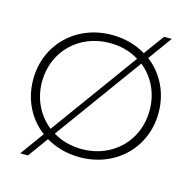

<svg xmlns="http://www.w3.org/2000/svg" viewBox="-119 -889 1076 1077"><g transform="rotate(15 419.0 -350.0)"><path d="M747 -770C747 -770 647 -632 647 -632C731 -568 783 -468 783 -350C783 -146 627 5 419 5C345 5 278 -14 222 -47C222 -47 137 70 137 70C137 70 92 70 92 70C92 70 192 -68 192 -68C107 -131 55 -232 55 -350C55 -553 210 -705 419 -705C493 -705 560 -686 616 -652C616 -652 702 -770 702 -770C702 -770 747 -770 747 -770ZM106 -350C106 -249 150 -163 221 -107C221 -107 588 -612 588 -612C540 -642 482 -658 419 -658C240 -658 106 -527 106 -350ZM419 -42C597 -42 731 -173 731 -350C731 -451 688 -536 618 -592C618 -592 251 -87 251 -87C299 -58 356 -42 419 -42Z"/></g></svg>

Font: TamingNoise
Style: Regular
Weight: 500
Designer: Julieta Ulanovsky
Foundry: Julieta Ulanovsky
Version: ""